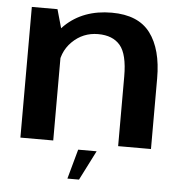

<svg xmlns="http://www.w3.org/2000/svg" viewBox="-54 -647 821 865"><g transform="rotate(5 357.0 -215.0)"><path d="M55.5 0H204V-476L171.5 -591H55.5ZM497.5 0H646V-319.5Q646 -451 591.5 -523.8Q537 -596.5 417 -596.5Q288 -596.5 207 -518.8Q126 -441 126 -364.5L198 -322.5Q198 -398.5 246.8 -446.8Q295.5 -495 364 -495Q430.5 -495 464 -455.2Q497.5 -415.5 497.5 -315ZM282.5 165.5H335L403 31.5H319.5Z"/></g></svg>

Font: Anybody SemiExpanded SemiBold
Style: Regular
Weight: 600
Width: 6
Designer: Tyler Finck
Foundry: Etcetera Type Company
Version: Version 1.113;gftools[0.9.25]